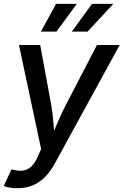

<svg xmlns="http://www.w3.org/2000/svg" viewBox="-32 -783 650 1011"><path d="M-12.2 196.3 28.3 108.9 39.6 111.3Q67.4 118.2 90.3 115Q113.3 111.8 132.1 94.5Q150.9 77.1 166.5 42.5L184.6 2.4L67.9 -545.9H179.7L236.8 -235.8Q246.1 -184.1 249.5 -132.8Q252.9 -81.5 258.8 -30.8H225.6Q248 -81.5 269.3 -133.1Q290.5 -184.6 317.4 -235.8L478.5 -545.9H598.1L257.8 75.7Q234.4 119.1 205.1 148.7Q175.8 178.2 140.1 193.1Q104.5 208 60.1 208Q36.1 208 16.6 204.3Q-2.9 200.7 -12.2 196.3ZM265.6 -616.7H183.6L263.2 -762.7H372.1ZM429.2 -616.7H346.2L452.6 -762.7H564.9Z"/></svg>

Font: Inter Medium
Style: Italic
Weight: 500
Italic angle: -9.3988°
Designer: Rasmus Andersson
Foundry: rsms
Version: Version 4.001;git-66647c0bb